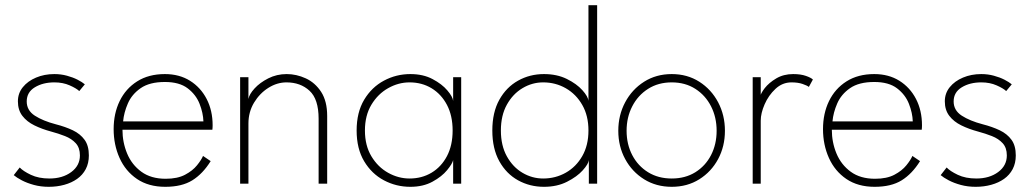

<svg xmlns="http://www.w3.org/2000/svg" viewBox="-20 -708 3992 740"><path d="M189.5 -422.5Q215 -422.5 238 -416.2Q261 -410 279 -400.8Q297 -391.5 307 -383L285.5 -357Q274.5 -367.5 248.5 -379Q222.5 -390.5 189.5 -390.5Q145.5 -390.5 114.2 -371.5Q83 -352.5 83 -317Q83 -282.5 114.2 -262.2Q145.5 -242 195 -229Q232 -219.5 260.8 -205.8Q289.5 -192 306 -169.2Q322.5 -146.5 322.5 -109Q322.5 -79 310.5 -56.2Q298.5 -33.5 277.2 -18.5Q256 -3.5 228 4.2Q200 12 168 12Q137.5 12 110.8 4.8Q84 -2.5 64 -13Q44 -23.5 33 -33L56 -62.5Q69 -48.5 99 -34.2Q129 -20 170.5 -20Q221 -20 254.5 -44.8Q288 -69.5 288 -109Q288 -138.5 272 -156Q256 -173.5 230.5 -183.5Q205 -193.5 177 -201Q141.5 -210.5 112.5 -224.8Q83.5 -239 66.2 -261.5Q49 -284 49 -317.5Q49 -348.5 68 -372Q87 -395.5 119 -409Q151 -422.5 189.5 -422.5Z M452 -208Q452 -159.5 470 -116.2Q488 -73 525 -46Q562 -19 618.5 -19Q664 -19 693.2 -34.5Q722.5 -50 739.2 -70.8Q756 -91.5 762.5 -107L792 -87Q761.5 -38 721.2 -13Q681 12 617 12Q552.5 12 508 -18.2Q463.5 -48.5 440.8 -99.2Q418 -150 418 -210.5Q418 -270.5 441.2 -318.5Q464.5 -366.5 508.8 -394.5Q553 -422.5 615.5 -422.5Q671 -422.5 712.2 -396.8Q753.5 -371 776.5 -326.5Q799.5 -282 799.5 -225Q799.5 -220.5 799.2 -215.5Q799 -210.5 798.5 -208ZM764 -240Q763 -272.5 749.2 -307.8Q735.5 -343 703.5 -367.5Q671.5 -392 615.5 -392Q556.5 -392 522.2 -368.2Q488 -344.5 472.8 -309.2Q457.5 -274 454.5 -240Z M1085 -422.5Q1122.5 -422.5 1158.5 -406Q1194.5 -389.5 1217.8 -353.8Q1241 -318 1241 -261V0H1208V-250.5Q1208 -326 1173 -358.2Q1138 -390.5 1084 -390.5Q1048 -390.5 1014.5 -369.5Q981 -348.5 959.2 -312.5Q937.5 -276.5 937.5 -232V0H905.5V-410.5H937.5V-326.5Q940.5 -344.5 961 -367Q981.5 -389.5 1014 -406Q1046.5 -422.5 1085 -422.5Z M1726.5 0V-91Q1723.5 -77 1703.2 -52.2Q1683 -27.5 1647 -7.8Q1611 12 1561.5 12Q1507 12 1459.8 -13Q1412.5 -38 1383.5 -86.5Q1354.5 -135 1354.5 -205Q1354.5 -275 1383.5 -323.5Q1412.5 -372 1459.8 -397.2Q1507 -422.5 1561.5 -422.5Q1611 -422.5 1647.2 -403.2Q1683.5 -384 1704.2 -359.5Q1725 -335 1726.5 -319V-410.5H1757.5V0ZM1386.5 -205Q1386.5 -147 1411.5 -105.5Q1436.5 -64 1476 -42Q1515.5 -20 1558.5 -20Q1606 -20 1643.5 -42.5Q1681 -65 1702.8 -106.5Q1724.5 -148 1724.5 -205Q1724.5 -262 1702.8 -303.5Q1681 -345 1643.5 -367.8Q1606 -390.5 1558.5 -390.5Q1515.5 -390.5 1476 -368.2Q1436.5 -346 1411.5 -304.5Q1386.5 -263 1386.5 -205Z M2076.5 12Q2022 12 1976.8 -13Q1931.5 -38 1904.5 -86.5Q1877.5 -135 1877.5 -205Q1877.5 -275 1904.5 -323.5Q1931.5 -372 1976.8 -397.2Q2022 -422.5 2076.5 -422.5Q2126.5 -422.5 2164.5 -403.8Q2202.5 -385 2224.5 -360.5Q2246.5 -336 2248 -319V-688H2281.5V0H2249.5V-91Q2248 -76 2226 -51.5Q2204 -27 2165.5 -7.5Q2127 12 2076.5 12ZM2073.5 -20Q2121 -20 2160.8 -42.5Q2200.5 -65 2224.2 -106.5Q2248 -148 2248 -205Q2248 -262 2224.2 -303.5Q2200.5 -345 2160.8 -367.8Q2121 -390.5 2073.5 -390.5Q2031 -390.5 1993.8 -368.2Q1956.5 -346 1933.5 -304.5Q1910.5 -263 1910.5 -205Q1910.5 -147 1933.5 -105.5Q1956.5 -64 1993.8 -42Q2031 -20 2073.5 -20Z M2569 12Q2509 12 2462.5 -17Q2416 -46 2389.5 -95Q2363 -144 2363 -204Q2363 -264 2389.5 -313.8Q2416 -363.5 2462.5 -393Q2509 -422.5 2569 -422.5Q2629 -422.5 2675.2 -393Q2721.5 -363.5 2747.8 -313.8Q2774 -264 2774 -204Q2774 -144 2747.8 -95Q2721.5 -46 2675.2 -17Q2629 12 2569 12ZM2569 -20Q2621 -20 2660 -44.2Q2699 -68.5 2720.5 -110.2Q2742 -152 2742 -204Q2742 -256 2720.5 -298.2Q2699 -340.5 2660 -365.5Q2621 -390.5 2569 -390.5Q2517 -390.5 2477.8 -365.5Q2438.5 -340.5 2416.8 -298.2Q2395 -256 2395 -204Q2395 -152 2416.8 -110.2Q2438.5 -68.5 2477.8 -44.2Q2517 -20 2569 -20Z M2912 0H2881V-410.5H2912V-333.5H2909.5Q2911 -347 2927.2 -368Q2943.5 -389 2971.8 -405.8Q3000 -422.5 3037 -422.5Q3066 -422.5 3086 -415.5Q3106 -408.5 3113 -401.5L3097.5 -373Q3090.5 -378.5 3073 -384.5Q3055.5 -390.5 3030.5 -390.5Q2995.5 -390.5 2968.8 -365.5Q2942 -340.5 2927 -306Q2912 -271.5 2912 -243Z M3186 -208Q3186 -159.5 3204 -116.2Q3222 -73 3259 -46Q3296 -19 3352.5 -19Q3398 -19 3427.2 -34.5Q3456.5 -50 3473.2 -70.8Q3490 -91.5 3496.5 -107L3526 -87Q3495.5 -38 3455.2 -13Q3415 12 3351 12Q3286.5 12 3242 -18.2Q3197.5 -48.5 3174.8 -99.2Q3152 -150 3152 -210.5Q3152 -270.5 3175.2 -318.5Q3198.5 -366.5 3242.8 -394.5Q3287 -422.5 3349.5 -422.5Q3405 -422.5 3446.2 -396.8Q3487.5 -371 3510.5 -326.5Q3533.5 -282 3533.5 -225Q3533.5 -220.5 3533.2 -215.5Q3533 -210.5 3532.5 -208ZM3498 -240Q3497 -272.5 3483.2 -307.8Q3469.5 -343 3437.5 -367.5Q3405.5 -392 3349.5 -392Q3290.5 -392 3256.2 -368.2Q3222 -344.5 3206.8 -309.2Q3191.5 -274 3188.5 -240Z M3762 -422.5Q3787.5 -422.5 3810.5 -416.2Q3833.5 -410 3851.5 -400.8Q3869.5 -391.5 3879.5 -383L3858 -357Q3847 -367.5 3821 -379Q3795 -390.5 3762 -390.5Q3718 -390.5 3686.8 -371.5Q3655.5 -352.5 3655.5 -317Q3655.5 -282.5 3686.8 -262.2Q3718 -242 3767.5 -229Q3804.5 -219.5 3833.2 -205.8Q3862 -192 3878.5 -169.2Q3895 -146.5 3895 -109Q3895 -79 3883 -56.2Q3871 -33.5 3849.8 -18.5Q3828.5 -3.5 3800.5 4.2Q3772.5 12 3740.5 12Q3710 12 3683.2 4.8Q3656.5 -2.5 3636.5 -13Q3616.5 -23.5 3605.5 -33L3628.5 -62.5Q3641.5 -48.5 3671.5 -34.2Q3701.5 -20 3743 -20Q3793.5 -20 3827 -44.8Q3860.5 -69.5 3860.5 -109Q3860.5 -138.5 3844.5 -156Q3828.5 -173.5 3803 -183.5Q3777.5 -193.5 3749.5 -201Q3714 -210.5 3685 -224.8Q3656 -239 3638.8 -261.5Q3621.5 -284 3621.5 -317.5Q3621.5 -348.5 3640.5 -372Q3659.5 -395.5 3691.5 -409Q3723.5 -422.5 3762 -422.5Z"/></svg>

Font: League Spartan Extralight
Style: Regular
Weight: 200
Foundry: The League of Moveable Type
Version: Version 2.300; ttfautohint (v1.8.3)